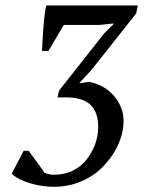

<svg xmlns="http://www.w3.org/2000/svg" viewBox="-20 -683 540 714"><path d="M181.2 -33.2Q220.2 -33.2 250.7 -48.3Q281.2 -63.5 301.8 -89.4Q320.3 -112.8 332.8 -144.3Q345.2 -175.8 345.2 -210.9Q345.2 -266.1 316.2 -293.5Q287.1 -320.8 226.6 -320.8H193.8L199.7 -346.2L367.7 -559.1L401.4 -592.3L401.9 -595.7L350.1 -590.3H217.3L160.2 -493.7H136.2Q137.2 -514.2 138.4 -536.6Q139.6 -559.1 141.4 -581.3Q143.1 -603.5 145.5 -624.5Q147.9 -645.5 151.9 -662.6H492.7L486.3 -632.8L319.3 -421.9L276.4 -375.5V-373.5L310.1 -378.4Q333.5 -375 356.7 -363.3Q379.9 -351.6 398.2 -332.5Q416.5 -313.5 428 -288.3Q439.5 -263.2 439.5 -233.4Q439.5 -207 432.6 -182.1Q425.8 -157.2 414.3 -134.5Q402.8 -111.8 387.9 -92.3Q373 -72.8 357.4 -57.6Q322.8 -24.9 277.3 -6.6Q231.9 11.7 181.6 11.7Q159.7 11.7 136.5 8.3Q113.3 4.9 92 -1.5Q70.8 -7.8 52.7 -16.8Q34.7 -25.9 23.4 -37.1L67.9 -122.1H86.9Q91.3 -115.2 98.9 -105Q106.4 -94.7 115 -83.3Q123.5 -71.8 131.6 -60.5Q139.6 -49.3 145 -40.5Q150.4 -39.1 158.7 -36.1Q167 -33.2 181.2 -33.2Z"/></svg>

Font: PT Astra Serif
Style: Italic
Weight: 400
Italic angle: -16°
Designer: A.Korolkova, I. Chaeva
Foundry: ParaType Ltd
Version: Version 1.001